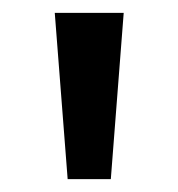

<svg xmlns="http://www.w3.org/2000/svg" viewBox="-20 -734 277 298"><path d="M152 -456H85L65 -714H172Z"/></svg>

Font: Noto Sans Cham Medium
Style: Regular
Weight: 500
Version: Version 2.002